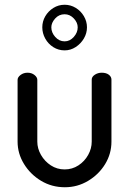

<svg xmlns="http://www.w3.org/2000/svg" viewBox="-20 -780 544 808"><path d="M253 8Q198 8 153 -19Q108 -46 81 -90Q54 -134 54 -184V-444Q54 -455 66.5 -464.5Q79 -474 96 -474Q113 -474 125 -464.5Q137 -455 137 -444V-184Q137 -155 152.5 -128Q168 -101 194 -84Q220 -67 252 -67Q284 -67 310 -84Q336 -101 351 -128Q366 -155 366 -184V-445Q366 -457 379 -465.5Q392 -474 408 -474Q427 -474 438 -465.5Q449 -457 449 -445V-184Q449 -133 422.5 -89.5Q396 -46 351 -19Q306 8 253 8ZM252 -568Q226 -568 204.5 -581.5Q183 -595 170.5 -617.5Q158 -640 158 -665Q158 -690 170.5 -711.5Q183 -733 204.5 -746.5Q226 -760 252 -760Q277 -760 298.5 -747Q320 -734 333 -712Q346 -690 346 -665Q346 -640 333 -618Q320 -596 298.5 -582Q277 -568 252 -568ZM252 -606Q274 -606 290.5 -624.5Q307 -643 307 -665Q307 -685 290.5 -702.5Q274 -720 252 -720Q228 -720 212 -702Q196 -684 196 -665Q196 -643 212.5 -624.5Q229 -606 252 -606Z"/></svg>

Font: Dosis Medium
Style: Regular
Weight: 500
Designer: EdgarTolentino, PabloImpallari, IginoMarini
Foundry: EdgarTolentino, PabloImpallari, IginoMarini
Version: Version 3.001; ttfautohint (v1.8.2)